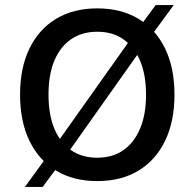

<svg xmlns="http://www.w3.org/2000/svg" viewBox="-20 -703 766 756"><path d="M233 -81 188 -117 503 -561 548 -526ZM78 33 182 -110 228 -75 148 33ZM557 -537 511 -572 593 -683H664ZM363 -670Q457 -670 525 -629Q593 -588 630 -512Q667 -436 667 -330Q667 -225 630 -148.5Q593 -72 525 -31Q457 10 363 10Q269 10 201 -31Q133 -72 96 -148.5Q59 -225 59 -330Q59 -436 96 -512Q133 -588 201 -629Q269 -670 363 -670ZM363 -578Q303 -578 260 -548.5Q217 -519 194 -464Q171 -409 171 -330Q171 -252 194 -196.5Q217 -141 260 -111.5Q303 -82 363 -82Q423 -82 465.5 -111.5Q508 -141 531.5 -196.5Q555 -252 555 -330Q555 -409 531.5 -464Q508 -519 465.5 -548.5Q423 -578 363 -578Z"/></svg>

Font: Kantumruy Pro Medium
Style: Regular
Weight: 500
Designer: Sovichet Tep
Foundry: Sovichet Tep
Version: Version 1.002